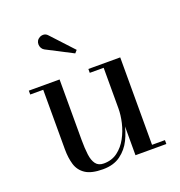

<svg xmlns="http://www.w3.org/2000/svg" viewBox="-126 -792 851 909"><g transform="rotate(-20 299.0 -337.5)"><path d="M240 10Q182 10 152.2 -9.8Q122.5 -29.5 112.2 -63.5Q102 -97.5 102 -141V-440.5H36.5V-460H191.5V-155.5Q191.5 -113.5 195.5 -81.8Q199.5 -50 212.8 -32.2Q226 -14.5 253 -14.5Q293.5 -14.5 322.8 -36.5Q352 -58.5 370.5 -92.8Q389 -127 397.8 -165.2Q406.5 -203.5 406.5 -235.5L418 -238Q418 -205 410.2 -162.5Q402.5 -120 383.2 -80.8Q364 -41.5 329 -15.8Q294 10 240 10ZM406.5 0V-440.5H336.5V-460H497V-19.5H562V0ZM303.5 -550.5 172 -618.5Q164 -623 159.2 -631.2Q154.5 -639.5 154.2 -649.5Q154 -659.5 158.5 -667.5Q163.5 -676 173 -681Q182.5 -686 193.8 -685Q205 -684 214.5 -673L315.5 -564Z"/></g></svg>

Font: Bodoni Moda SC
Style: Regular
Weight: 400
Designer: Owen Earl
Foundry: indestructible type
Version: Version 2.005